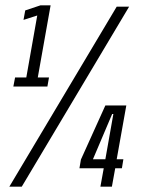

<svg xmlns="http://www.w3.org/2000/svg" viewBox="-20 -699 530 719"><path d="M30 -375H157.5L163.5 -409H121.5L169.5 -679H131.5L74.5 -660L68 -624.5L119.5 -641L78.5 -409H36.5ZM15 0H61.5L463.5 -674H417ZM356 0H399L411.5 -69H436.5L442 -102.5H417L453 -304H374.5L283 -101.5L277.5 -69H368.5ZM328 -102.5 400 -272H404.5L374.5 -102.5Z"/></svg>

Font: Anybody ExtraCondensed
Style: Italic
Weight: 400
Width: 2
Italic angle: -10°
Version: Version 1.113;gftools[0.9.25]